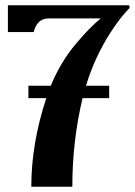

<svg xmlns="http://www.w3.org/2000/svg" viewBox="-20 -710 513 730"><path d="M88 -337V-384H173Q211 -476 270 -545Q321 -606 363 -640H165Q121 -640 108 -588H10V-690H471L473 -680Q437 -644 400 -586Q339 -491 307 -384H395V-337H294Q255 -174 255 0H99Q99 -164 156 -337Z"/></svg>

Font: Trochut
Style: Bold
Weight: 700
Designer: Andreu Balius
Foundry: Andreu Balius
Version: Version 1.001